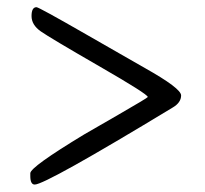

<svg xmlns="http://www.w3.org/2000/svg" viewBox="-20 -552 564 529"><path d="M80.6 -532.2Q86.9 -532.2 217.3 -457.3Q347.7 -382.3 378.9 -364.7Q479 -308.6 479 -289.1Q479 -269.5 456.1 -255.9Q105.5 -43.5 75.7 -43.5Q63.5 -43.5 63.5 -66.9V-74.7Q63.5 -91.8 211.9 -181.6Q212.9 -182.1 300 -232.4Q387.2 -282.7 387.2 -284.7Q387.2 -292.5 252.4 -370.1Q117.7 -447.8 92.3 -465.6Q66.9 -483.4 66.9 -507.8Q66.9 -532.2 80.6 -532.2Z"/></svg>

Font: Averia Serif Libre Light
Style: Regular
Weight: 300
Version: Version 1.002